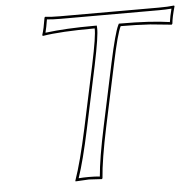

<svg xmlns="http://www.w3.org/2000/svg" viewBox="-49 -697 760 750"><g transform="rotate(-5 331.0 -322.5)"><path d="M321.8 -444.8Q345.7 -557.6 343.8 -585.9Q210 -585.9 139.2 -574.2L137.7 -578.1Q145.5 -601.6 152.3 -645L154.8 -647.9Q178.7 -645 213.9 -645H600.1Q636.2 -645 660.6 -647.9L662.1 -645Q649.9 -602.1 647.9 -578.1L645 -574.2Q645 -574.2 561.5 -582.5Q507.3 -585.9 445.8 -585.9Q431.6 -558.1 407.7 -444.8L355.5 -200.2Q328.1 -70.8 323.2 0L320.3 2.9Q318.4 2.9 270 0L217.3 2.9L216.8 0Q241.2 -68.8 269.5 -200.2ZM150.9 -585.9Q231.4 -596.2 343.8 -596.2H353L353.5 -586.9Q355.5 -558.1 331.5 -442.9L279.3 -197.8Q253.4 -75.2 230.5 -8.3Q249 -9.8 270 -9.8Q295.4 -9.8 313.5 -7.8Q319.3 -78.6 345.7 -202.1L397.9 -447.3Q422.4 -561 436.5 -590.3L439.5 -596.2H445.8Q564.5 -596.2 638.7 -585Q641.6 -606.9 649.4 -636.7Q626 -634.8 600.1 -634.8H213.9Q183.6 -634.8 161.1 -637.2Q156.2 -606.4 150.9 -585.9Z"/></g></svg>

Font: Linux Biolinum Outline O
Style: Italic
Weight: 400
Italic angle: -12°
Designer: Philipp H. Poll
Foundry: Philipp H. Poll
Version: Version 0.6.2